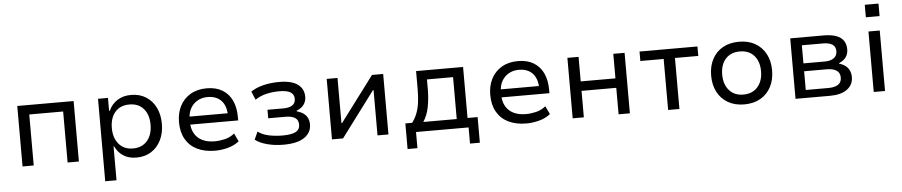

<svg xmlns="http://www.w3.org/2000/svg" viewBox="-47 -1057 7397 1575"><g transform="rotate(-5 3651.5 -269.5)"><path d="M101 0V-498H565V0H472V-420H193V0Z M766 180V-499H848V-393H854Q879 -448 926.5 -477.5Q974 -507 1038 -507Q1108 -507 1160 -474.5Q1212 -442 1241 -384Q1270 -326 1270 -249Q1270 -174 1241.5 -115.5Q1213 -57 1161 -24Q1109 9 1038 9Q976 9 931.5 -19.5Q887 -48 864 -98H859V180ZM1017 -68Q1092 -68 1134.5 -118Q1177 -168 1177 -250Q1177 -332 1135 -381Q1093 -430 1018 -430Q942 -430 900 -381Q858 -332 858 -250Q858 -168 900.5 -118Q943 -68 1017 -68Z M1687 9Q1601 9 1539 -21.5Q1477 -52 1444 -110Q1411 -168 1411 -250Q1411 -324 1440.5 -382Q1470 -440 1526.5 -473.5Q1583 -507 1662 -507Q1738 -507 1790.5 -475Q1843 -443 1869.5 -385.5Q1896 -328 1896 -249V-222H1480V-288H1836L1816 -265Q1816 -348 1775.5 -391.5Q1735 -435 1662 -435Q1616 -435 1579.5 -414.5Q1543 -394 1521.5 -356Q1500 -318 1500 -263V-251Q1500 -190 1523 -149.5Q1546 -109 1588.5 -88.5Q1631 -68 1689 -68Q1729 -68 1772.5 -78Q1816 -88 1853 -118L1885 -51Q1845 -19 1791.5 -5Q1738 9 1687 9Z M2249 9Q2178 9 2115.5 -7.5Q2053 -24 2017 -53L2046 -117Q2083 -89 2136.5 -78Q2190 -67 2247 -67Q2323 -67 2357 -85.5Q2391 -104 2391 -144Q2391 -183 2363.5 -200.5Q2336 -218 2285 -218H2143V-288H2276Q2321 -288 2347.5 -305Q2374 -322 2374 -358Q2374 -395 2344.5 -413Q2315 -431 2252 -431Q2197 -431 2146 -419Q2095 -407 2053 -379L2024 -448Q2068 -478 2129 -492.5Q2190 -507 2258 -507Q2360 -507 2410.5 -470Q2461 -433 2461 -367Q2461 -331 2441 -303Q2421 -275 2381 -260V-255Q2415 -245 2437 -229Q2459 -213 2469.5 -190Q2480 -167 2480 -138Q2480 -71 2422 -31Q2364 9 2249 9Z M2649 0V-498H2738V-126H2743L3022 -498H3114V0H3024V-373H3019L2740 0Z M3260 133V-78H3316Q3342 -113 3357 -152Q3372 -191 3378.5 -240Q3385 -289 3385 -352V-498H3772V-78H3855V133H3774V0H3341V133ZM3408 -77H3683V-422H3468V-336Q3467 -258 3454 -193Q3441 -128 3408 -77Z M4250 9Q4164 9 4102 -21.5Q4040 -52 4007 -110Q3974 -168 3974 -250Q3974 -324 4003.5 -382Q4033 -440 4089.5 -473.5Q4146 -507 4225 -507Q4301 -507 4353.5 -475Q4406 -443 4432.5 -385.5Q4459 -328 4459 -249V-222H4043V-288H4399L4379 -265Q4379 -348 4338.5 -391.5Q4298 -435 4225 -435Q4179 -435 4142.5 -414.5Q4106 -394 4084.5 -356Q4063 -318 4063 -263V-251Q4063 -190 4086 -149.5Q4109 -109 4151.5 -88.5Q4194 -68 4252 -68Q4292 -68 4335.5 -78Q4379 -88 4416 -118L4448 -51Q4408 -19 4354.5 -5Q4301 9 4250 9Z M4631 0V-498H4723V-296H5009V-498H5102V0H5009V-218H4723V0Z M5417 0V-420H5225V-498H5702V-420H5510V0Z M6044 9Q5967 9 5910.5 -23.5Q5854 -56 5823.5 -114Q5793 -172 5793 -250Q5793 -327 5823.5 -385Q5854 -443 5910.5 -475Q5967 -507 6044 -507Q6122 -507 6177.5 -475Q6233 -443 6264 -385Q6295 -327 6295 -250Q6295 -172 6264.5 -114Q6234 -56 6178 -23.5Q6122 9 6044 9ZM6043 -72Q6118 -72 6161 -121Q6204 -170 6204 -250Q6204 -331 6161.5 -379Q6119 -427 6044 -427Q5969 -427 5926.5 -379Q5884 -331 5884 -250Q5884 -170 5926.5 -121Q5969 -72 6043 -72Z M6466 0V-498H6741Q6803 -498 6844 -483Q6885 -468 6904.5 -439Q6924 -410 6924 -367Q6924 -330 6904 -302.5Q6884 -275 6848 -261V-256Q6879 -247 6900 -230.5Q6921 -214 6931.5 -190.5Q6942 -167 6942 -138Q6942 -74 6891.5 -37Q6841 0 6750 0ZM6556 -65H6742Q6794 -65 6822.5 -83.5Q6851 -102 6851 -142Q6851 -182 6822 -200.5Q6793 -219 6742 -219H6556ZM6556 -284H6733Q6780 -284 6807 -304Q6834 -324 6834 -361Q6834 -398 6807 -415.5Q6780 -433 6733 -433H6556Z M7099 -616V-719H7212V-616ZM7110 0V-498H7203V0Z"/></g></svg>

Font: Nunito Sans 6pt
Style: Regular
Weight: 400
Version: Version 3.101;gftools[0.9.27]